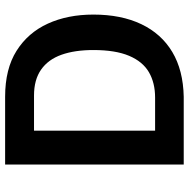

<svg xmlns="http://www.w3.org/2000/svg" viewBox="-14 -706 720 731"><g transform="rotate(-90 345.5 -340.0)"><path d="M343 0Q444 -2 513.5 -43.5Q583 -85 619.5 -161.5Q656 -238 656 -344Q656 -442 621.5 -517.5Q587 -593 518 -636.5Q449 -680 343 -680H85V0ZM348 -570Q408 -570 446.5 -543Q485 -516 503 -465.5Q521 -415 521 -344Q521 -260 499 -208Q477 -156 436.5 -132.5Q396 -109 340 -109H214V-570Z"/></g></svg>

Font: Catamaran Thin
Style: Bold
Weight: 700
Version: Version 2.000